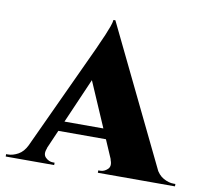

<svg xmlns="http://www.w3.org/2000/svg" viewBox="-108 -712 854 792"><g transform="rotate(10 319.5 -316.0)"><path d="M313 -632 617 -5H419L241 -417ZM127 -63Q116 -37 130 -23.5Q144 -10 161 -10H168V0H-35V-10Q-35 -10 -31 -10Q-27 -10 -27 -10Q-7 -10 15 -22Q37 -34 51 -63ZM313 -632 314 -495 100 -3H23L256 -505Q259 -513 266.5 -529Q274 -545 282.5 -565Q291 -585 297.5 -603Q304 -621 305 -632ZM391 -184V-142H138V-184ZM393 -63H588Q602 -34 624 -22Q646 -10 666 -10Q666 -10 670 -10Q674 -10 674 -10V0H351V-10H359Q376 -10 390 -23.5Q404 -37 393 -63Z"/></g></svg>

Font: Cinzel ExtraBold
Style: Regular
Weight: 800
Designer: Natanael Gama
Version: Version 2.000